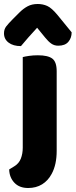

<svg xmlns="http://www.w3.org/2000/svg" viewBox="-53 -765 379 962"><path d="M231 -9Q231 60 206 106Q188 140 158 158.5Q128 177 88 177Q44 177 19 150.5Q-6 124 -7 84L19 68Q42 54 51.5 29.5Q61 5 61 -25V-479Q72 -482 92.5 -485Q113 -488 137 -488Q187 -488 209 -471.5Q231 -455 231 -408ZM133 -626Q120 -611 109.5 -600Q99 -589 90 -578.5Q81 -568 72 -557.5Q63 -547 52 -534Q13 -534 -10 -551.5Q-33 -569 -33 -598Q-33 -618 -22 -632.5Q-11 -647 11 -669L45 -703Q64 -722 85.5 -733.5Q107 -745 136 -745Q162 -745 184 -735Q206 -725 235 -690L306 -603Q306 -575 289.5 -555.5Q273 -536 239 -536Q219 -536 204 -546.5Q189 -557 173 -577Z"/></svg>

Font: Baloo Tammudu 2 ExtraBold
Style: Regular
Weight: 800
Designer: Maithili Shingre, Omkar Shende and Ek Type
Foundry: Ek Type
Version: Version 1.640;hotconv 1.0.111;makeotfexe 2.5.65597; ttfautoh